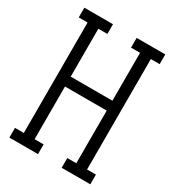

<svg xmlns="http://www.w3.org/2000/svg" viewBox="-178 -838 855 941"><g transform="rotate(30 250.0 -367.5)"><path d="M21 0V-55H71V-680H21V-735H183V-680H132V-409H368V-680H317V-735H479V-680H429V-55H479V0H317V-55H368V-353H132V-55H183V0Z"/></g></svg>

Font: Iosevka Slab Light
Style: Regular
Weight: 300
Monospace: yes
Designer: Belleve Invis
Foundry: Belleve Invis
Version: Version 11.1.0; ttfautohint (v1.8.3)